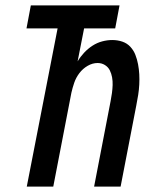

<svg xmlns="http://www.w3.org/2000/svg" viewBox="-20 -690 590 710"><path d="M79 0 193 -585H78L94 -670H422L406 -585H291L267 -463Q277 -480 291 -495Q305 -510 322 -521Q339 -532 358 -537Q377 -542 395 -542Q415 -542 432.5 -536Q450 -530 462 -517Q474 -504 480.5 -487.5Q487 -471 490.5 -452.5Q494 -434 495 -415.5Q496 -397 495 -377.5Q494 -358 491 -339Q488 -320 484 -300L426 0H328L389 -316Q392 -331 394 -346Q396 -361 396.5 -375.5Q397 -390 394.5 -404Q392 -418 386 -430Q380 -442 368 -449.5Q356 -457 341 -457Q322 -457 304 -446.5Q286 -436 273.5 -419.5Q261 -403 254.5 -384Q248 -365 244 -347L177 0Z"/></svg>

Font: Lode Dark
Style: Bold Italic
Weight: 700
Italic angle: -11°
Monospace: yes
Designer: Belleve Invis
Foundry: Belleve Invis
Version: Version 29.2.0; ttfautohint (v1.8.3)